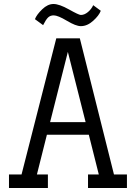

<svg xmlns="http://www.w3.org/2000/svg" viewBox="-20 -942 681 962"><path d="M231 -330H409L320 -682ZM551 -68H616V0H421V-68H475L425 -267H215L165 -68H220V0H25V-68H88L262 -750H380ZM447 -916 485 -888Q476 -864 446.5 -837.5Q417 -811 385 -811Q360 -811 315 -838Q270 -865 249 -865Q232 -865 221 -854.5Q210 -844 196 -816L155 -846Q164 -869 191.5 -895.5Q219 -922 248 -922Q277 -922 326 -894.5Q375 -867 385 -867Q403 -867 420.5 -881.5Q438 -896 447 -916Z"/></svg>

Font: Kelly Slab
Style: Regular
Weight: 400
Designer: Denis Masharov
Foundry: Denis Masharov
Version: Version 1.001